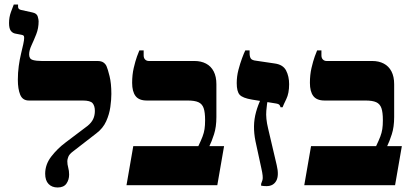

<svg xmlns="http://www.w3.org/2000/svg" viewBox="-20 -820 1825 850"><path d="M235 10Q210 10 195 -5.5Q180 -21 180 -51Q180 -92 207 -127Q234 -162 270 -189L368 -263Q385 -277 392.5 -293Q400 -309 400 -329Q400 -351 390 -363Q380 -375 346 -375H108Q80 -375 69.5 -400.5Q59 -426 59 -467Q59 -498 63 -527.5Q67 -557 73 -581.5Q79 -606 83 -624.5Q87 -643 87 -652Q87 -660 84 -662.5Q81 -665 75 -666L49 -671Q36 -673 28 -683.5Q20 -694 20 -718Q20 -744 28.5 -767Q37 -790 41 -800H60V-790Q60 -779 73 -776L123 -765Q143 -761 147 -747Q151 -733 151 -726Q151 -695 140.5 -668.5Q130 -642 119.5 -619.5Q109 -597 109 -579Q109 -559 125 -554.5Q141 -550 165 -550H411Q429 -550 438.5 -543Q448 -536 452 -526Q457 -515 465 -483Q473 -451 473 -404Q473 -379 468.5 -346.5Q464 -314 450 -283Q436 -252 407 -230L305 -151Q287 -138 282.5 -126Q278 -114 278 -107Q278 -92 282 -78Q286 -64 286 -47Q286 -24 274 -7Q262 10 235 10Z M540 0 570 -173H858Q870 -198 876.5 -215Q883 -232 885.5 -248.5Q888 -265 888 -288Q888 -323 881.5 -341.5Q875 -360 858.5 -367.5Q842 -375 811 -375H630Q595 -375 580 -395Q565 -415 565 -453Q565 -489 572 -519Q579 -549 586.5 -570Q594 -591 597 -597H616V-575Q616 -563 622.5 -556.5Q629 -550 639 -550H841Q870 -550 892 -538.5Q914 -527 926 -504Q938 -481 938 -447V-302Q938 -258 927.5 -225.5Q917 -193 907 -173H972L942 0Z M1160 4Q1154 4 1147.5 3.5Q1141 3 1136 2V-6Q1138 -10 1142 -23Q1146 -36 1137 -75L1111 -195Q1104 -230 1104.5 -261.5Q1105 -293 1113.5 -324Q1122 -355 1137 -386L1166 -381Q1162 -364 1159 -330Q1156 -296 1167 -251L1205 -89Q1216 -43 1203 -19.5Q1190 4 1160 4ZM1222 -345Q1221 -350 1217.5 -355Q1214 -360 1201 -362L1096 -379Q1054 -386 1041 -400.5Q1028 -415 1028 -452Q1028 -482 1035.5 -510.5Q1043 -539 1051.5 -562Q1060 -585 1066 -597H1085V-584Q1085 -570 1090 -561.5Q1095 -553 1115 -551L1196 -539Q1233 -534 1246.5 -508Q1260 -482 1260 -447Q1260 -407 1247.5 -381.5Q1235 -356 1231 -345Z M1327 0 1357 -173H1645Q1657 -198 1663.5 -215Q1670 -232 1672.5 -248.5Q1675 -265 1675 -288Q1675 -323 1668.5 -341.5Q1662 -360 1645.5 -367.5Q1629 -375 1598 -375H1417Q1382 -375 1367 -395Q1352 -415 1352 -453Q1352 -489 1359 -519Q1366 -549 1373.5 -570Q1381 -591 1384 -597H1403V-575Q1403 -563 1409.5 -556.5Q1416 -550 1426 -550H1628Q1657 -550 1679 -538.5Q1701 -527 1713 -504Q1725 -481 1725 -447V-302Q1725 -258 1714.5 -225.5Q1704 -193 1694 -173H1759L1729 0Z"/></svg>

Font: Frank Ruhl Libre ExtraBold
Style: Regular
Weight: 800
Designer: Yanek Iontef
Foundry: Fontef
Version: Version 6.003;gftools[0.9.30]